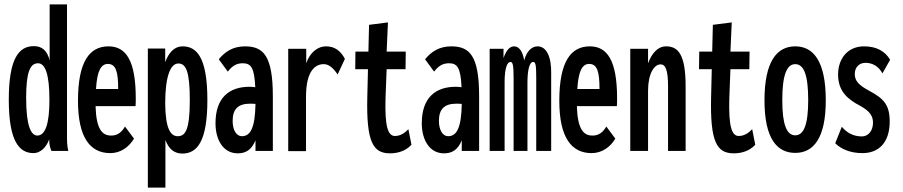

<svg xmlns="http://www.w3.org/2000/svg" viewBox="-20 -687 4109 874"><path d="M133 10C161 10 190 -13 204 -53C204 -30 207 -17 214 0H291C285 -23 285 -46 285 -69V-667H206V-412C195 -457 171 -477 134 -477C66 -477 20 -421 20 -233C20 -39 70 10 133 10ZM150 -70C122 -70 99 -111 99 -242C99 -361 118 -399 153 -399C186 -399 205 -349 205 -232C205 -123 186 -70 150 -70Z M482 10C528 10 566 -16 590 -56L549 -111C534 -85 514 -69 485 -70C444 -70 418 -101 415 -204H597C598 -216 598 -226 598 -240C598 -412 553 -476 474 -476C387 -476 335 -406 335 -228C335 -60 391 10 482 10ZM417 -282C422 -365 440 -396 471 -396C507 -396 518 -362 518 -282Z M653 167H733V-50C748 -8 774 12 810 12C879 12 924 -46 924 -232C924 -432 872 -476 811 -476C774 -476 748 -448 732 -404V-466H653ZM789 -67C757 -67 733 -100 732 -216C732 -340 756 -398 792 -398C827 -398 844 -361 844 -231C844 -91 822 -67 789 -67Z M1062 11C1096 11 1124 -2 1143 -48V0H1222V-249C1222 -435 1178 -476 1095 -476C1041 -476 1004 -452 976 -417L1017 -361C1038 -388 1057 -399 1085 -399C1122 -399 1138 -380 1142 -290C1133 -291 1124 -292 1116 -292C1022 -292 961 -241 961 -126C961 -49 997 11 1062 11ZM1039 -137C1039 -191 1065 -215 1118 -215C1126 -215 1134 -215 1143 -214C1141 -109 1122 -67 1081 -67C1056 -67 1039 -95 1039 -137Z M1292 1H1373V-247C1373 -366 1416 -395 1454 -395C1478 -395 1498 -376 1517 -348L1550 -419C1531 -455 1504 -476 1465 -476C1429 -477 1391 -450 1374 -399V-465H1292Z M1755 11C1790 11 1826 1 1853 -28L1839 -99C1824 -83 1804 -68 1778 -68C1746 -68 1731 -110 1735 -243L1740 -372H1826L1827 -452H1740L1746 -585L1660 -574L1657 -452H1598L1597 -372H1655L1652 -246C1647 -41 1678 11 1755 11Z M2001 11C2035 11 2063 -2 2082 -48V0H2161V-249C2161 -435 2117 -476 2034 -476C1980 -476 1943 -452 1915 -417L1956 -361C1977 -388 1996 -399 2024 -399C2061 -399 2077 -380 2081 -290C2072 -291 2063 -292 2055 -292C1961 -292 1900 -241 1900 -126C1900 -49 1936 11 2001 11ZM1978 -137C1978 -191 2004 -215 2057 -215C2065 -215 2073 -215 2082 -214C2080 -109 2061 -67 2020 -67C1995 -67 1978 -95 1978 -137Z M2209 0H2277V-314C2277 -376 2289 -405 2303 -405C2315 -405 2318 -390 2318 -326V0H2381V-310C2381 -368 2390 -405 2407 -405C2418 -405 2421 -392 2421 -332V0H2489V-349C2491 -430 2467 -476 2427 -476C2399 -476 2377 -452 2366 -412C2360 -451 2344 -476 2320 -476C2299 -476 2284 -456 2272 -423V-465H2209Z M2673 10C2719 10 2757 -16 2781 -56L2740 -111C2725 -85 2705 -69 2676 -70C2635 -70 2609 -101 2606 -204H2788C2789 -216 2789 -226 2789 -240C2789 -412 2744 -476 2665 -476C2578 -476 2526 -406 2526 -228C2526 -60 2582 10 2673 10ZM2608 -282C2613 -365 2631 -396 2662 -396C2698 -396 2709 -362 2709 -282Z M2849 0H2930V-274C2930 -352 2958 -394 2987 -394C3009 -394 3021 -370 3021 -293V0H3101V-294C3101 -441 3066 -476 3012 -476C2975 -476 2948 -446 2930 -399V-465H2849Z M3320 11C3355 11 3391 1 3418 -28L3404 -99C3389 -83 3369 -68 3343 -68C3311 -68 3296 -110 3300 -243L3305 -372H3391L3392 -452H3305L3311 -585L3225 -574L3222 -452H3163L3162 -372H3220L3217 -246C3212 -41 3243 11 3320 11Z M3600 9C3682 9 3739 -56 3739 -230C3739 -410 3682 -476 3600 -476C3518 -476 3460 -410 3460 -230C3460 -56 3517 9 3600 9ZM3600 -71C3561 -71 3541 -120 3541 -231C3541 -347 3562 -395 3600 -395C3639 -395 3659 -347 3659 -231C3659 -120 3639 -71 3600 -71Z M3906 10C3980 10 4030 -38 4030 -134C4030 -208 4004 -238 3938 -273C3890 -299 3871 -318 3871 -350C3871 -379 3889 -401 3920 -401C3951 -401 3979 -386 3997 -353L4032 -415C4008 -455 3969 -476 3913 -476C3837 -476 3795 -418 3795 -348C3795 -271 3839 -235 3896 -205C3940 -181 3954 -158 3954 -129C3954 -93 3934 -66 3903 -66C3866 -66 3835 -82 3812 -110L3782 -35C3809 -8 3851 10 3906 10Z"/></svg>

Font: Inconsolata ExtraCondensed
Style: Bold
Weight: 700
Width: 2
Monospace: yes
Designer: Raph Levien, Cyreal, Brenton Simpson
Foundry: Raph Levien, Cyreal, Google
Version: Version 3.100